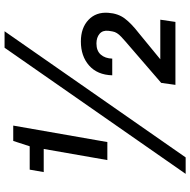

<svg xmlns="http://www.w3.org/2000/svg" viewBox="-16 -792 854 863"><g transform="rotate(-90 411.5 -361.0)"><path d="M123 -306 173 -592H69L80 -655H185L209 -729H278L204 -306ZM61 46 628 -768H702L135 46ZM461 0 470 -64 631 -203Q656 -224 677 -243.5Q698 -263 701 -282Q702 -286 702.5 -290.5Q703 -295 704 -301Q707 -327 690.5 -341Q674 -355 647 -355Q614 -355 597 -335.5Q580 -316 579 -284H504Q506 -351 548 -388Q590 -425 656 -425Q717 -425 753 -391Q789 -357 785 -302Q782 -258 759.5 -228Q737 -198 693 -164L576 -68H754L744 0Z"/></g></svg>

Font: Hubot Sans Medium
Style: Italic
Weight: 500
Italic angle: -10°
Designer: Deni Anggara
Foundry: GitHub
Version: Version 1.001; ttfautohint (v1.8.4.7-5d5b);gftools[0.9.31]